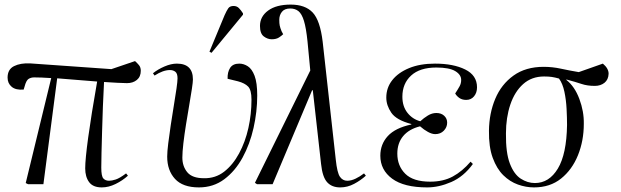

<svg xmlns="http://www.w3.org/2000/svg" viewBox="-20 -802 2702 836"><path d="M423 14Q385 14 368 -9Q351 -32 351 -69Q351 -108 364 -203.5Q377 -299 403 -447Q360 -450 315.5 -454Q271 -458 229 -461L169 0H102L92 -5L203 -462Q158 -465 129 -465Q115 -465 104.5 -458.5Q94 -452 87 -425L83 -412Q49 -409 31 -424Q13 -439 13 -464Q13 -500 41 -514Q69 -528 111 -526L465 -501L568 -536Q577 -528 585 -518.5Q593 -509 593 -494Q593 -468 576 -454Q559 -440 533 -440Q517 -440 491 -441.5Q465 -443 433 -445Q430 -393 428 -337.5Q426 -282 424.5 -230Q423 -178 422 -137Q421 -96 421 -72Q421 -35 430 -25Q439 -15 455 -15Q467 -15 484 -20.5Q501 -26 529 -47L537 -37Q514 -16 483.5 -1Q453 14 423 14Z M846 14Q776 14 742 -23Q708 -60 708 -120Q708 -141 712.5 -177.5Q717 -214 723.5 -257.5Q730 -301 737 -343Q744 -385 748.5 -416.5Q753 -448 753 -461Q753 -482 743.5 -489.5Q734 -497 720 -497Q690 -497 653 -473L646 -483Q667 -500 696 -512.5Q725 -525 750 -525Q820 -525 820 -456Q820 -445 815.5 -415Q811 -385 804 -344.5Q797 -304 790 -260.5Q783 -217 778.5 -178.5Q774 -140 774 -116Q774 -78 795.5 -52Q817 -26 868 -26Q918 -25 956 -54.5Q994 -84 1021 -134Q1048 -184 1061.5 -244.5Q1075 -305 1075 -368Q1075 -410 1060.5 -425Q1046 -440 1016 -448L971 -459Q970 -488 982 -506.5Q994 -525 1022 -525Q1041 -525 1059 -513.5Q1077 -502 1088.5 -472Q1100 -442 1100 -386Q1100 -316 1084 -245Q1068 -174 1036 -115.5Q1004 -57 956.5 -21.5Q909 14 846 14ZM901 -572 892 -577 958 -736Q967 -756 974 -766Q981 -776 997 -776Q1011 -776 1020 -767Q1029 -758 1038 -744V-738Z M1461 14Q1425 14 1404.5 -8.5Q1384 -31 1378 -88L1342 -409H1339L1167 0H1099L1090 -6L1331 -495L1319 -621Q1313 -680 1303.5 -711Q1294 -742 1279.5 -753.5Q1265 -765 1244 -765Q1219 -765 1207.5 -750.5Q1196 -736 1196 -716Q1196 -700 1198 -690.5Q1200 -681 1206 -666L1213 -653Q1207 -647 1195 -639Q1183 -631 1163 -631Q1145 -631 1128.5 -643.5Q1112 -656 1112 -689Q1112 -730 1147.5 -756Q1183 -782 1246 -782Q1309 -782 1341.5 -747.5Q1374 -713 1385 -620L1442 -107Q1448 -50 1460 -32.5Q1472 -15 1492 -15Q1509 -15 1528 -24Q1547 -33 1565 -47L1573 -37Q1551 -17 1522 -1.5Q1493 14 1461 14Z M1840 14Q1739 14 1687.5 -24Q1636 -62 1636 -124Q1636 -174 1668.5 -209.5Q1701 -245 1771 -260V-262Q1706 -279 1684 -311Q1662 -343 1662 -377Q1662 -420 1688 -453Q1714 -486 1761.5 -505.5Q1809 -525 1874 -525Q1954 -525 2005.5 -499.5Q2057 -474 2057 -422Q2057 -398 2044 -382.5Q2031 -367 2010 -367Q1992 -367 1980 -375.5Q1968 -384 1962 -395Q1975 -415 1981.5 -427Q1988 -439 1988 -454Q1988 -477 1962 -492.5Q1936 -508 1880 -508Q1808 -508 1770 -473Q1732 -438 1732 -381Q1732 -339 1754 -311Q1776 -283 1810 -274Q1825 -288 1843 -299Q1861 -310 1880 -310Q1901 -310 1914 -298Q1927 -286 1927 -268Q1927 -248 1912.5 -233Q1898 -218 1875 -218Q1861 -218 1843.5 -227.5Q1826 -237 1809 -252Q1761 -240 1735.5 -209.5Q1710 -179 1710 -133Q1710 -80 1744.5 -45.5Q1779 -11 1853 -11Q1910 -11 1951.5 -33.5Q1993 -56 2029 -98L2039 -88Q1999 -33 1945 -9.5Q1891 14 1840 14Z M2305 14Q2270 14 2235 1.5Q2200 -11 2171.5 -39Q2143 -67 2125.5 -114.5Q2108 -162 2109 -233Q2110 -309 2136.5 -372Q2163 -435 2216 -473Q2269 -511 2347 -511Q2385 -511 2422 -503Q2459 -495 2500 -488L2605 -525Q2630 -504 2630 -481Q2629 -455 2612 -441.5Q2595 -428 2570 -428Q2537 -428 2512 -436.5Q2487 -445 2446 -456V-454Q2482 -426 2502.5 -371.5Q2523 -317 2522 -263Q2522 -189 2496.5 -126Q2471 -63 2423 -24.5Q2375 14 2305 14ZM2309 -5Q2371 -5 2409 -68Q2447 -131 2449 -258Q2449 -289 2447 -328Q2445 -367 2437.5 -402.5Q2430 -438 2414 -460Q2396 -465 2382.5 -467Q2369 -469 2349 -469Q2295 -469 2258 -436Q2221 -403 2202 -346.5Q2183 -290 2183 -221Q2182 -137 2200 -90Q2218 -43 2247.5 -24Q2277 -5 2309 -5Z"/></svg>

Font: Literata 72pt Light
Style: Italic
Weight: 300
Italic angle: -2°
Designer: Latin by Veronika Burian and Jose Scaglione. Greek by Irene Vlachou. Cyrillic by Vera Evstafieva
Foundry: TypeTogether
Version: Version 3.002